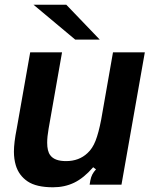

<svg xmlns="http://www.w3.org/2000/svg" viewBox="-20 -783 652 814"><path d="M47 -82Q39 -109 39 -140Q39 -178 51 -238L108 -561H243L186 -237Q180 -203 180 -178Q180 -142 193 -125Q211 -100 260 -100Q315 -100 351 -134Q372 -153 385 -186Q398 -219 409 -276L459 -561H594L495 0H360L363 -18Q366 -33 371.5 -43.5Q377 -54 387 -65L375 -74Q335 -28 294.5 -8.5Q254 11 205 11Q134 11 97 -14Q60 -39 47 -82ZM261 -763 403 -615H299L122 -763Z"/></svg>

Font: Open Sauce Sans
Style: Bold Italic
Weight: 700
Italic angle: -10°
Designer: Alfredo Marco Pradil
Foundry: Creative Sauce Fz LLC
Version: Version 1.477